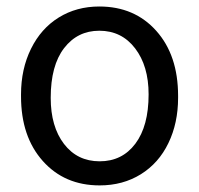

<svg xmlns="http://www.w3.org/2000/svg" viewBox="-20 -558 610 588"><path d="M44.4 -269Q44.4 -346.7 75 -408.7Q105.5 -470.7 159.9 -504.4Q214.4 -538.1 284.2 -538.1Q392.1 -538.1 458.7 -463.4Q525.4 -388.7 525.4 -264.6V-258.3Q525.4 -181.2 495.8 -119.9Q466.3 -58.6 411.4 -24.4Q356.4 9.8 285.2 9.8Q177.7 9.8 111.1 -64.9Q44.4 -139.6 44.4 -262.7ZM135.3 -258.3Q135.3 -170.4 176 -117.2Q216.8 -64 285.2 -64Q354 -64 394.5 -117.9Q435.1 -171.9 435.1 -269Q435.1 -356 393.8 -409.9Q352.5 -463.9 284.2 -463.9Q217.3 -463.9 176.3 -410.6Q135.3 -357.4 135.3 -258.3Z"/></svg>

Font: f42100
Style: 7875512
Weight: 400
Designer: Google
Version: Version 2.137; 2017